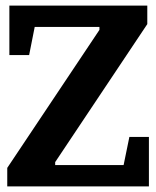

<svg xmlns="http://www.w3.org/2000/svg" viewBox="-20 -668 560 688"><path d="M6 0V-66.4L336.3 -560.9V-571.6H104.4L84.4 -470.7H13.6V-648H507.8V-581.6L177.7 -87.1V-76.4H422.9L443.6 -177.3H513.6V0Z"/></svg>

Font: Faustina Light
Style: Regular
Weight: 300
Designer: Alfonso Garcia
Foundry: http://www.omnibus-type.com
Version: Version 1.200